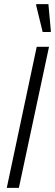

<svg xmlns="http://www.w3.org/2000/svg" viewBox="-20 -916 268 936"><path d="M13 0 159 -688H219L72 0ZM188 -760 156 -891 157 -896H216L228 -765L227 -760Z"/></svg>

Font: Saira Condensed Light
Style: Italic
Weight: 300
Width: 3
Italic angle: -12°
Designer: Hector Gatti with collaboration of the Omnibus-Type team
Foundry: Omnibus-Type
Version: Version 1.101